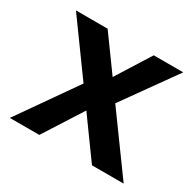

<svg xmlns="http://www.w3.org/2000/svg" viewBox="-116 -631 778 761"><g transform="rotate(30 273.5 -250.0)"><path d="M518 -500H383L285 -344L172 -500H27L198 -264L13 0H148L261 -177L389 0H534L346 -259Z"/></g></svg>

Font: Perun SemiBold
Style: Regular
Weight: 600
Foundry: Copyright (c) Stefan Peev, Context Ltd, 2016
Version: Version 1.089